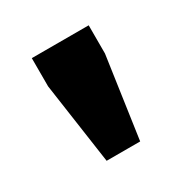

<svg xmlns="http://www.w3.org/2000/svg" viewBox="-71 -672 328 342"><g transform="rotate(-30 93.0 -500.5)"><path d="M151 -555 127 -388H58L34 -555V-613H151Z"/></g></svg>

Font: Arya
Style: Bold
Weight: 700
Designer: Eduardo Rodriguez Tunni, Modular Infotech
Foundry: Eduardo Rodriguez Tunni, Modular Infotech
Version: Version 1.002